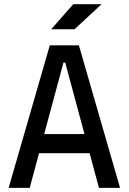

<svg xmlns="http://www.w3.org/2000/svg" viewBox="-20 -914 626 934"><path d="M22 0 222.2 -693.4H363.8L564 0H461.4L297.4 -609.4H288.6L124.5 0ZM114.7 -168.9V-261.7H466.3V-168.9ZM229 -771.5 336.4 -893.6H474.1L342.3 -771.5Z"/></svg>

Font: Cascadia Mono
Style: Regular
Weight: 400
Monospace: yes
Designer: Aaron Bell
Foundry: Saja Typeworks
Version: Version 2404.023